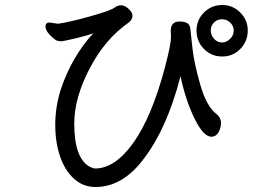

<svg xmlns="http://www.w3.org/2000/svg" viewBox="-20 -735 1040 768"><path d="M915 -613Q915 -631 901 -644.5Q887 -658 868 -658Q849 -658 836 -645Q823 -632 823 -613Q823 -594 836.5 -579.5Q850 -565 868 -565Q886 -565 900.5 -579.5Q915 -594 915 -613ZM362 13Q312 13 275.5 -20.5Q239 -54 220 -110Q201 -166 201 -236Q201 -305 222 -374Q266 -507 353 -602Q327 -592 280 -581Q233 -570 224 -570Q214 -570 204 -574Q162 -605 162 -629Q162 -645 178 -645L212 -640Q256 -646 342 -670Q428 -694 442 -707Q452 -714 465 -714Q478 -714 494 -700Q510 -686 510 -672Q510 -657 495 -645Q400 -579 338.5 -461Q277 -343 277 -241Q277 -102 339 -68Q353 -61 360 -61Q440 -61 513.5 -164Q587 -267 640 -466Q664 -559 664 -586L663 -612Q663 -649 698 -649Q718 -649 729 -642.5Q740 -636 741.5 -618.5Q743 -601 750 -540.5Q757 -480 781 -396.5Q805 -313 842 -282Q864 -266 864 -244Q864 -222 853.5 -205Q843 -188 826 -188Q794 -188 758.5 -260Q723 -332 702 -430Q647 -216 549 -92Q467 13 362 13ZM869 -509Q825 -509 795.5 -539.5Q766 -570 766 -613Q766 -655 796 -685Q826 -715 869 -715Q911 -715 941 -685Q971 -655 971 -613Q971 -570 941.5 -539.5Q912 -509 869 -509Z"/></svg>

Font: LXGW WenKai Mono Medium
Style: Regular
Weight: 500
Monospace: yes
Designer: LXGW / Fontworks Inc.
Foundry: LXGW / Fontworks Inc.
Version: Version 1.520; June 14, 2025